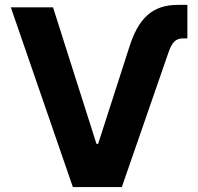

<svg xmlns="http://www.w3.org/2000/svg" viewBox="-20 -757 802 777"><path d="M501.8 -561.8 377.1 -174.7H370.4L194.6 -727.3H23.8L274.9 0H473L661.6 -544C675.1 -582.7 688.6 -601.6 720.9 -601.6H738.3V-737.2H699.6C595.5 -737.2 539.1 -682.5 501.8 -561.8Z"/></svg>

Font: Margiela Sans
Style: Bold
Weight: 700
Designer: Stefan Endress, Andreas Faust
Version: Version 1.100;FEAKit 1.0